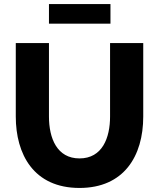

<svg xmlns="http://www.w3.org/2000/svg" viewBox="-20 -923 787 949"><path d="M222 -806H526V-903H222ZM373 6C592 6 688 -151 688 -347V-710H524V-347C524 -242 486 -140 373 -140C262 -140 222 -239 222 -347V-710H58V-347C58 -161 146 6 373 6Z"/></svg>

Font: FIGSv2-sans-serif ExtraBold
Style: Regular
Weight: 800
Designer: Matt McInerney, Pablo Impallari, Rodrigo Fuenzalida,Mirko Velimirovic
Foundry: Matt McInerney, Pablo Impallari, Rodrigo Fuenzalida
Version: Version 4.021;hotconv 1.0.109;makeotfexe 2.5.65596